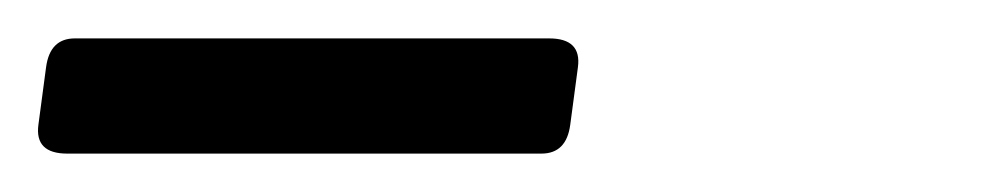

<svg xmlns="http://www.w3.org/2000/svg" viewBox="-301 -656 521 100"><path d="M-277 -621Q-275 -636 -262 -636H-15Q2 -636 0 -621L-4 -591Q-6 -576 -19 -576H-266Q-283 -576 -281 -591Z"/></svg>

Font: Alkatra
Style: Regular
Weight: 400
Designer: Suman Bhandary
Version: Version 1.100;gftools[0.9.22]